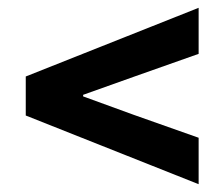

<svg xmlns="http://www.w3.org/2000/svg" viewBox="-20 -577 552 492"><path d="M489 -105V-224L322 -283L193 -330V-334L322 -380L489 -439V-557L46 -381V-281Z"/></svg>

Font: Source Sans Pro
Style: Bold Italic
Weight: 700
Italic angle: -11°
Designer: Paul D. Hunt
Foundry: Adobe Systems Incorporated
Version: Version 3.006;hotconv 1.0.111;makeotfexe 2.5.65597